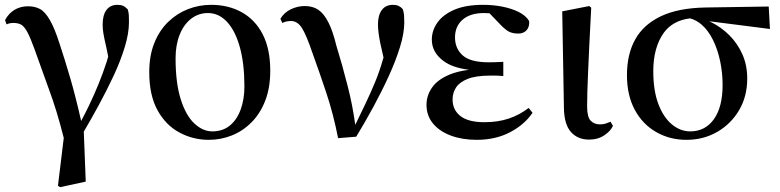

<svg xmlns="http://www.w3.org/2000/svg" viewBox="-20 -563 3230 795"><path d="M220 206 244 8Q215 -107 182 -195Q147 -294 122 -362Q105 -409 92.5 -431.5Q80 -454 67.5 -461Q55 -468 35 -468Q20 -468 7 -462L1 -480Q16 -508 40.5 -522.5Q65 -537 96 -537Q124 -537 145 -526Q166 -515 186 -481Q206 -447 227 -381Q247 -321 272 -236Q295 -156 316 -62Q334 -96 349 -127Q371 -173 389 -217.5Q407 -262 422 -308Q425 -319 428 -329Q423 -352 420 -368Q412 -402 408.5 -422.5Q405 -443 405 -461Q405 -501 421 -522Q437 -543 466 -543Q481 -543 490.5 -538.5Q500 -534 509 -524Q513 -511 513.5 -499Q514 -487 514 -471Q514 -426 497 -369.5Q480 -313 451 -250.5Q422 -188 387 -124Q357 -69 327 -18L335 189L229 212Z M845 16Q779 16 722.5 -14.5Q666 -45 632 -107Q598 -169 598 -264Q598 -333 619 -385Q640 -437 676 -472Q712 -507 758 -525Q804 -543 854 -543Q926 -543 981.5 -512Q1037 -481 1068 -420.5Q1099 -360 1099 -270Q1099 -199 1078 -145.5Q1057 -92 1021 -56Q985 -20 939.5 -2Q894 16 845 16ZM859 -19Q902 -19 931.5 -43Q961 -67 976.5 -109.5Q992 -152 992 -205Q992 -300 973 -368Q954 -436 920 -472.5Q886 -509 841 -509Q802 -509 771.5 -485.5Q741 -462 724 -419.5Q707 -377 707 -322Q707 -219 728.5 -151.5Q750 -84 785 -51.5Q820 -19 859 -19Z M1380 9Q1360 -92 1331 -179Q1302 -266 1274 -343Q1249 -417 1230.5 -446.5Q1212 -476 1185 -476Q1165 -476 1149 -468L1141 -485Q1156 -511 1184 -524.5Q1212 -538 1242 -538Q1275 -538 1298 -522.5Q1321 -507 1339.5 -471Q1358 -435 1373 -373Q1397 -296 1420 -205Q1440 -127 1451 -46Q1473 -91 1492 -131Q1514 -177 1532.5 -221.5Q1551 -266 1565 -315Q1567 -320 1568 -325Q1560 -360 1554 -387Q1545 -433 1545 -462Q1545 -500 1561 -521.5Q1577 -543 1607 -543Q1621 -543 1630.5 -538.5Q1640 -534 1648 -525Q1652 -512 1653 -499.5Q1654 -487 1654 -471Q1654 -426 1636.5 -369Q1619 -312 1590 -248.5Q1561 -185 1526 -120.5Q1491 -56 1455 3Z M1954 16Q1894 16 1847 -1.5Q1800 -19 1773 -51.5Q1746 -84 1746 -129Q1746 -167 1768.5 -200Q1791 -233 1841 -254Q1874 -268 1922 -274Q1853 -283 1817 -310Q1768 -346 1768 -399Q1768 -437 1791.5 -470Q1815 -503 1862 -523Q1909 -543 1981 -543Q2022 -543 2060 -535.5Q2098 -528 2127.5 -513.5Q2157 -499 2171 -476Q2173 -452 2160.5 -438Q2148 -424 2126 -424Q2106 -424 2090.5 -430.5Q2075 -437 2051 -462L2007 -508Q1996 -509 1984 -509Q1927 -509 1895.5 -481.5Q1864 -454 1864 -408Q1864 -362 1896 -333.5Q1928 -305 2004 -305Q2018 -305 2031.5 -305.5Q2045 -306 2064 -307V-248Q2042 -250 2031 -250H2011Q1951 -250 1917 -236.5Q1883 -223 1868.5 -201Q1854 -179 1854 -151Q1854 -108 1886.5 -82.5Q1919 -57 1986 -57Q2042 -57 2086.5 -72Q2131 -87 2169 -116L2185 -96Q2152 -47 2092 -15.5Q2032 16 1954 16Z M2419 15Q2372 15 2344 -16.5Q2316 -48 2315 -116L2308 -516L2420 -538L2428 -531Q2423 -439 2420 -374Q2417 -309 2415 -263Q2413 -217 2412 -183.5Q2411 -150 2411 -123Q2411 -78 2426 -63Q2441 -48 2464 -48Q2478 -48 2488.5 -51.5Q2499 -55 2508 -59L2518 -42Q2509 -21 2482.5 -3Q2456 15 2419 15Z M2822 16Q2753 16 2696.5 -16.5Q2640 -49 2608 -109Q2576 -169 2576 -252Q2576 -338 2610 -399.5Q2644 -461 2716 -495.5Q2788 -530 2902 -532L3163 -536L3168 -443L2917 -475Q2920 -473 2923 -472Q2966 -451 3000 -417Q3034 -383 3054 -338Q3074 -293 3074 -238Q3074 -164 3040.5 -107Q3007 -50 2950 -17Q2893 16 2822 16ZM2837 -487Q2766 -478 2729 -428Q2685 -367 2685 -268Q2685 -188 2706 -132.5Q2727 -77 2762 -48Q2797 -19 2838 -19Q2900 -19 2936 -69.5Q2972 -120 2972 -211Q2972 -261 2962 -309Q2952 -357 2932.5 -397Q2913 -437 2884 -462Q2863 -480 2837 -487Z"/></svg>

Font: Early Summer Mincho SemiBold
Style: Regular
Weight: 600
Designer: GuiWonder
Version: Version 1.002